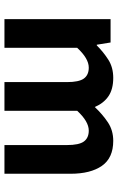

<svg xmlns="http://www.w3.org/2000/svg" viewBox="147 -676 529 863"><g transform="rotate(90 411.5 -244.5)"><path d="M66 0V-477H171L181 -415H184Q214 -445 248.5 -467Q283 -489 330 -489Q381 -489 412.5 -467.5Q444 -446 461 -406Q494 -441 530 -465Q566 -489 613 -489Q690 -489 725.5 -438Q761 -387 761 -297V0H632V-281Q632 -335 616 -357Q600 -379 567 -379Q526 -379 478 -327V0H349V-281Q349 -335 333 -357Q317 -379 284 -379Q243 -379 195 -327V0Z"/></g></svg>

Font: Narnoor
Style: Bold
Weight: 700
Designer: S. Sridhar Murthy
Foundry: SIL International
Version: Version 3.000